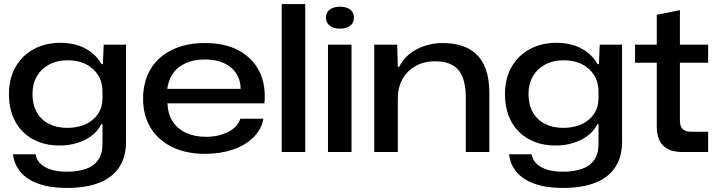

<svg xmlns="http://www.w3.org/2000/svg" viewBox="-20 -749 3531 946"><path d="M309 177Q229 177 171.5 157Q114 137 82 99.5Q50 62 44 11H155Q160 39 180.5 58.5Q201 78 234 87.5Q267 97 310 97Q363 97 402.5 83.5Q442 70 463.5 39.5Q485 9 485 -39V-137H479Q455 -88 398.5 -60Q342 -32 274 -32Q216 -32 170 -50Q124 -68 91 -101.5Q58 -135 41 -181.5Q24 -228 24 -285Q24 -361 56 -418Q88 -475 145.5 -506.5Q203 -538 278 -538Q349 -538 401.5 -509.5Q454 -481 480 -433H487L491 -529H601V-50Q601 23 568 74Q535 125 470 151Q405 177 309 177ZM311 -119Q364 -119 403 -137.5Q442 -156 463.5 -189Q485 -222 485 -265V-297Q485 -343 464 -377.5Q443 -412 404.5 -432Q366 -452 313 -452Q261 -452 222 -431Q183 -410 161.5 -373Q140 -336 140 -285Q140 -233 161.5 -195.5Q183 -158 221.5 -138.5Q260 -119 311 -119Z M990 9Q896 9 827.5 -25Q759 -59 722 -119.5Q685 -180 685 -262Q685 -347 722 -408.5Q759 -470 828 -503.5Q897 -537 989 -537Q1088 -537 1156 -500.5Q1224 -464 1257.5 -398Q1291 -332 1283 -240H805Q807 -188 830.5 -151Q854 -114 896.5 -94.5Q939 -75 995 -75Q1058 -75 1105 -99.5Q1152 -124 1164 -164H1278Q1268 -111 1228.5 -72Q1189 -33 1127.5 -12Q1066 9 990 9ZM803 -301 797 -311H1174L1166 -302Q1167 -351 1145 -385.5Q1123 -420 1083.5 -438Q1044 -456 989 -456Q934 -456 893 -437Q852 -418 829.5 -383Q807 -348 803 -301Z M1368 0V-729H1484V0Z M1596 0V-529H1712V0ZM1655 -608Q1621 -608 1603.5 -623.5Q1586 -639 1586 -662Q1586 -688 1605 -702Q1624 -716 1655 -716Q1689 -716 1706.5 -701Q1724 -686 1724 -662Q1724 -636 1705 -622Q1686 -608 1655 -608Z M1824 0V-529H1937L1940 -420H1947Q1976 -477 2034.5 -507Q2093 -537 2161 -537Q2212 -537 2254 -524Q2296 -511 2326.5 -482.5Q2357 -454 2374 -406.5Q2391 -359 2391 -290V0H2275V-270Q2275 -330 2259 -369.5Q2243 -409 2209.5 -428Q2176 -447 2124 -447Q2069 -447 2027.5 -423.5Q1986 -400 1963 -359Q1940 -318 1940 -262V0Z M2753 177Q2673 177 2615.5 157Q2558 137 2526 99.5Q2494 62 2488 11H2599Q2604 39 2624.5 58.5Q2645 78 2678 87.5Q2711 97 2754 97Q2807 97 2846.5 83.5Q2886 70 2907.5 39.5Q2929 9 2929 -39V-137H2923Q2899 -88 2842.5 -60Q2786 -32 2718 -32Q2660 -32 2614 -50Q2568 -68 2535 -101.5Q2502 -135 2485 -181.5Q2468 -228 2468 -285Q2468 -361 2500 -418Q2532 -475 2589.5 -506.5Q2647 -538 2722 -538Q2793 -538 2845.5 -509.5Q2898 -481 2924 -433H2931L2935 -529H3045V-50Q3045 23 3012 74Q2979 125 2914 151Q2849 177 2753 177ZM2755 -119Q2808 -119 2847 -137.5Q2886 -156 2907.5 -189Q2929 -222 2929 -265V-297Q2929 -343 2908 -377.5Q2887 -412 2848.5 -432Q2810 -452 2757 -452Q2705 -452 2666 -431Q2627 -410 2605.5 -373Q2584 -336 2584 -285Q2584 -233 2605.5 -195.5Q2627 -158 2665.5 -138.5Q2704 -119 2755 -119Z M3342 0Q3279 0 3247.5 -31.5Q3216 -63 3216 -125V-440H3109V-529H3216V-676L3330 -699V-529H3469V-440H3330V-155Q3330 -126 3343.5 -113Q3357 -100 3385 -100H3469V0Z"/></svg>

Font: Mona Sans Expanded Medium
Style: Regular
Weight: 500
Width: 7
Designer: Deni Anggara
Foundry: GitHub
Version: Version 2.000